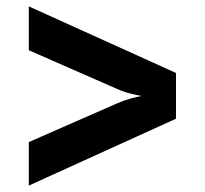

<svg xmlns="http://www.w3.org/2000/svg" viewBox="-20 -629 640 600"><path d="M70 -49V-185L346 -306Q366 -315 388 -321Q410 -327 423 -329Q410 -331 388 -336.5Q366 -342 346 -351L70 -472V-609L530 -401V-258Z"/></svg>

Font: NKDuy Mono ExtraBold
Style: Regular
Weight: 800
Monospace: yes
Designer: NKDuy
Foundry: NKDuy
Version: Version 2.251; ttfautohint (v1.8.4.7-5d5b)